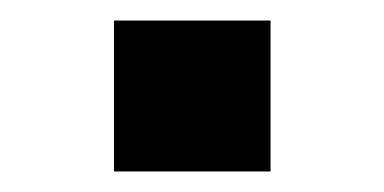

<svg xmlns="http://www.w3.org/2000/svg" viewBox="-20 -384 374 187"><path d="M91 -364H243.5V-217H91Z"/></svg>

Font: Hepta Slab SemiBold
Style: Regular
Weight: 600
Designer: Michael LaGattuta
Foundry: Michael LaGattuta
Version: Version 1.102